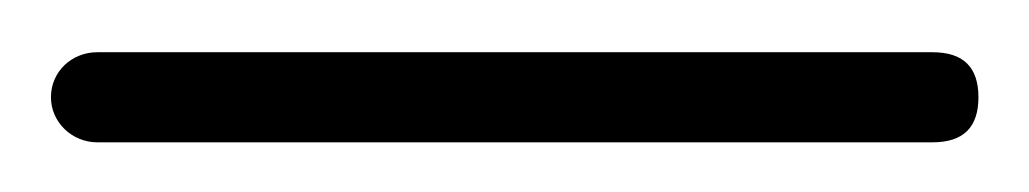

<svg xmlns="http://www.w3.org/2000/svg" viewBox="-38 -60 402 75"><path d="M-18.1 -22C-18.1 -12.2 -9.8 -4.4 0 -4.4H326.2C338.4 -4.4 344.2 -10.3 344.2 -22C344.2 -33.7 338.4 -39.6 326.2 -39.6H0C-9.8 -39.6 -18.1 -32.2 -18.1 -22Z"/></svg>

Font: Mikhak ExtraLight
Style: Regular
Weight: 200
Designer: Amin Abedi
Version: Version 3.2